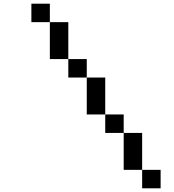

<svg xmlns="http://www.w3.org/2000/svg" viewBox="-20 -820 940 1040"><path d="M350 -500V-700H250V-500ZM150 -700H250V-800H150ZM350 -400H450V-500H350ZM450 -200H550V-400H450ZM550 -100H650V-200H550ZM650 100H750V-100H650ZM750 200H850V100H750Z"/></svg>

Font: LS-VG5000 Shifted
Style: Regular
Weight: 400
Designer: Justin Bihan, 2021
Foundry: Justin Bihan, 2021
Version: Version 1.000;Glyphs 3.1.2 (3151)